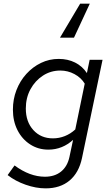

<svg xmlns="http://www.w3.org/2000/svg" viewBox="-20 -817 605 1056"><path d="M231 219Q178 219 121 199Q64 179 22 146L60 93Q144 155 227 155Q281 155 316 126.5Q351 98 362 46L382 -48Q354 -22 319.5 -8Q285 6 246 6Q190 6 145.5 -23Q101 -52 76 -101.5Q51 -151 51 -214Q51 -271 70.5 -321.5Q90 -372 125 -410.5Q160 -449 205.5 -471Q251 -493 303 -493Q353 -493 393 -473Q433 -453 458 -415L473 -488H544L431 52Q414 133 362.5 176Q311 219 231 219ZM271 -56Q305 -56 336.5 -68.5Q368 -81 394 -105L446 -357Q426 -390 389.5 -409.5Q353 -429 312 -429Q259 -429 216 -401Q173 -373 147.5 -326Q122 -279 122 -220Q122 -147 163.5 -101.5Q205 -56 271 -56ZM474 -797 387 -610H310L421 -797Z"/></svg>

Font: Red Hat Text
Style: Italic
Weight: 400
Italic angle: -12°
Designer: Pentagram, MCKL
Foundry: Pentagram, MCKL
Version: Version 1.023